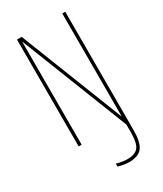

<svg xmlns="http://www.w3.org/2000/svg" viewBox="-234 -818 968 1137"><g transform="rotate(-30 250.0 -249.5)"><path d="M394.5 29.3 107.4 -701.2H105.5V0H85V-730.5H117.2L392.6 -29.3H394.5V-730.5H415V80.1Q415 161.1 388.7 195.8Q362.3 230.5 299.8 230.5Q266.6 230.5 224.6 218.8V198.2Q264.6 210 299.8 210Q349.6 210 372.1 183.6Q394.5 157.2 394.5 80.1Z"/></g></svg>

Font: Mgen+ 1m thin
Style: Regular
Weight: 100
Designer: [Source Han Sans]
Ryoko NISHIZUKA  (kana & ideographs); Paul D. Hunt (Latin, Greek & Cyrillic); Wenlong ZHANG  (bopomofo
Version: Version 1.059.20150602